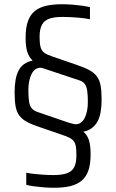

<svg xmlns="http://www.w3.org/2000/svg" viewBox="-20 -716 549 907"><path d="M235 171Q211 171 186.5 169Q162 167 140 164Q118 161 104 157V100Q119 103 140.5 105.5Q162 108 186.5 109.5Q211 111 234 111Q271 111 295 103Q319 95 330 74.5Q341 54 341 17Q341 -13 337 -30Q333 -47 321.5 -56.5Q310 -66 288 -74L169 -115Q132 -127 108.5 -139.5Q85 -152 72 -169Q59 -186 54 -212Q49 -238 49 -278Q49 -312 53.5 -338Q58 -364 68 -383Q78 -402 94.5 -413.5Q111 -425 134 -430Q116 -447 108.5 -472Q101 -497 101 -538Q101 -584 111.5 -614.5Q122 -645 143.5 -663Q165 -681 197.5 -688.5Q230 -696 273 -696Q297 -696 322 -694Q347 -692 368.5 -689Q390 -686 405 -682V-625Q382 -630 345.5 -633Q309 -636 274 -636Q237 -636 213.5 -628Q190 -620 178.5 -599.5Q167 -579 167 -542Q167 -511 171.5 -494Q176 -477 188.5 -467.5Q201 -458 225 -450L341 -410Q377 -398 400.5 -385.5Q424 -373 437 -356Q450 -339 455 -313Q460 -287 460 -247Q460 -214 455.5 -187.5Q451 -161 440.5 -142Q430 -123 414 -111Q398 -99 374 -94Q393 -77 400.5 -52.5Q408 -28 408 13Q408 59 397.5 89.5Q387 120 365 138Q343 156 311 163.5Q279 171 235 171ZM114 -289Q114 -255 117.5 -234.5Q121 -214 131 -203Q141 -192 160 -186L303 -137Q317 -133 325 -131Q333 -129 337 -129Q365 -129 380 -158.5Q395 -188 395 -235Q395 -263 392.5 -283.5Q390 -304 382 -317Q374 -330 356 -336L209 -385Q194 -390 185 -393Q176 -396 172 -396Q144 -396 129 -366Q114 -336 114 -289Z"/></svg>

Font: Saira Condensed
Style: Regular
Weight: 400
Width: 3
Designer: Hector Gatti with collaboration of the Omnibus-Type team
Foundry: Omnibus-Type
Version: Version 1.101